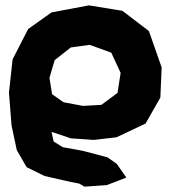

<svg xmlns="http://www.w3.org/2000/svg" viewBox="-20 -530 643 722"><path d="M246.1 -9.8 333 -3.9 418 -13.7 527.3 -65.4 583 -163.1 587.9 -276.4 540 -413.1 440.4 -489.3 314.5 -509.8 173.8 -483.4 85.9 -420.9 27.3 -306.6 13.7 -181.6 23.4 -58.6 43 34.2 80.1 98.6 147.5 131.8 246.1 154.3 277.3 160.2 297.9 171.9 381.8 166 455.1 137.7 418.9 85.9 383.8 61.5 291 37.1 215.8 23.4 181.6 2 173.8 -34.2ZM185.5 -303.7 246.1 -351.6 317.4 -361.3 398.4 -332 433.6 -255.9 421.9 -180.7 361.3 -135.7 292 -131.8 218.8 -145.5 175.8 -175.8 166 -237.3Z"/></svg>

Font: MaokenAssortedSans-TC
Style: Regular
Weight: 500
Version: Version 0.83